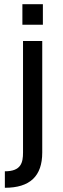

<svg xmlns="http://www.w3.org/2000/svg" viewBox="-20 -693 297 909"><path d="M86 -576H183V-673H86ZM180 -499H89V29C89 77 80 118 3 118V196C122 196 180 141 180 29Z"/></svg>

Font: Maven Pro
Style: Medium
Weight: 500
Designer: Joe Prince
Foundry: Joe Prince
Version: Version 1.003